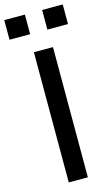

<svg xmlns="http://www.w3.org/2000/svg" viewBox="-167 -1029 631 1081"><g transform="rotate(-15 148.5 -488.5)"><path d="M91.8 0V-758.8H203.1V0ZM-22.5 -862.3V-976.6H97.7V-862.3ZM198.2 -862.3V-976.6H318.4V-862.3Z"/></g></svg>

Font: Gothic A1 SemiBold
Style: Regular
Weight: 600
Version: Version 2.50